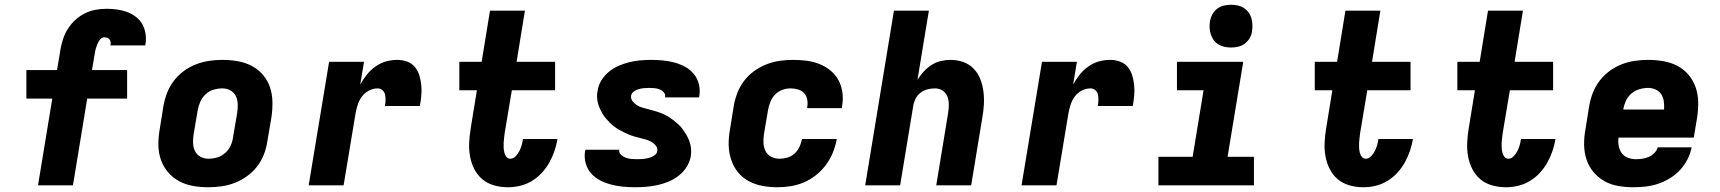

<svg xmlns="http://www.w3.org/2000/svg" viewBox="-20 -780 7240 808"><path d="M287 0H140L200 -365H91V-485H220L235 -575Q239 -597 246.5 -619Q254 -641 267.5 -661.5Q281 -682 299 -698Q317 -714 338.5 -724.5Q360 -735 383 -739Q406 -743 429 -743Q451 -743 473 -740Q495 -737 515 -729.5Q535 -722 552 -709Q569 -696 579 -678Q589 -660 592.5 -638Q596 -616 592 -593L591 -589H445V-590Q446 -596 445.5 -602.5Q445 -609 441 -614Q437 -619 431 -621Q425 -623 419 -623Q409 -623 401.5 -614Q394 -605 390 -595Q386 -585 383 -575Q380 -565 379 -555L367 -485H515V-365H347Z M857 8Q824 8 792.5 2.5Q761 -3 734 -17.5Q707 -32 687 -55.5Q667 -79 657 -108Q647 -137 646.5 -169.5Q646 -202 652 -235L668 -335Q673 -363 683.5 -390Q694 -417 712 -440.5Q730 -464 754 -481.5Q778 -499 805.5 -509.5Q833 -520 860.5 -524Q888 -528 916 -528Q949 -528 980.5 -522.5Q1012 -517 1039.5 -502.5Q1067 -488 1087 -464.5Q1107 -441 1116.5 -412Q1126 -383 1126.5 -350.5Q1127 -318 1122 -285L1105 -185Q1101 -157 1090.5 -130Q1080 -103 1062 -79.5Q1044 -56 1019.5 -38.5Q995 -21 968 -10.5Q941 0 913 4Q885 8 857 8ZM857 -112Q876 -112 894.5 -117.5Q913 -123 928 -136.5Q943 -150 951 -168Q959 -186 961 -204L978 -304Q981 -323 980.5 -341.5Q980 -360 972.5 -375.5Q965 -391 949.5 -399.5Q934 -408 916 -408Q897 -408 878.5 -402.5Q860 -397 845.5 -383.5Q831 -370 823 -352Q815 -334 812 -316L795 -216Q792 -197 792.5 -178.5Q793 -160 800.5 -144.5Q808 -129 823.5 -120.5Q839 -112 857 -112Z M1279 0 1365 -520H1512L1496 -424Q1508 -446 1523.5 -465.5Q1539 -485 1560 -500Q1581 -515 1604.5 -521.5Q1628 -528 1652 -528Q1674 -528 1694 -520.5Q1714 -513 1726.5 -497.5Q1739 -482 1745 -462Q1751 -442 1753 -420.5Q1755 -399 1753 -377.5Q1751 -356 1747 -334H1600Q1602 -346 1602.5 -358Q1603 -370 1600.5 -381.5Q1598 -393 1589.5 -400.5Q1581 -408 1569 -408Q1550 -408 1532 -398.5Q1514 -389 1502.5 -373Q1491 -357 1485 -338Q1479 -319 1476 -301L1426 0Z M2118 8Q2087 8 2059 0Q2031 -8 2010 -25.5Q1989 -43 1976 -68.5Q1963 -94 1958 -122.5Q1953 -151 1954.5 -181Q1956 -211 1961 -241L1987 -400H1913V-520H2007L2042 -735H2189L2154 -520H2316V-400H2134L2104 -221Q2103 -211 2101.5 -200.5Q2100 -190 2099.5 -179.5Q2099 -169 2099.5 -158.5Q2100 -148 2102.5 -138Q2105 -128 2111 -120Q2117 -112 2128 -112Q2140 -112 2150 -122.5Q2160 -133 2166 -145Q2172 -157 2175.5 -169.5Q2179 -182 2181 -195H2326Q2322 -170 2313.5 -145Q2305 -120 2292 -96.5Q2279 -73 2260 -52.5Q2241 -32 2217.5 -18Q2194 -4 2168.5 2Q2143 8 2118 8Z M2652 8Q2626 8 2600.5 5.5Q2575 3 2551 -3.5Q2527 -10 2505.5 -21Q2484 -32 2468 -50Q2452 -68 2445 -92.5Q2438 -117 2442 -143L2444 -150H2587L2586 -149Q2584 -137 2593.5 -128.5Q2603 -120 2614 -116Q2625 -112 2637.5 -111Q2650 -110 2663 -110Q2674 -110 2685.5 -111Q2697 -112 2709 -115Q2721 -118 2732.5 -125Q2744 -132 2746 -144Q2748 -157 2740 -167Q2732 -177 2721.5 -183Q2711 -189 2699 -192.5Q2687 -196 2674.5 -199Q2662 -202 2650 -205.5Q2638 -209 2627 -213.5Q2616 -218 2605 -223.5Q2594 -229 2583.5 -235Q2573 -241 2563.5 -248.5Q2554 -256 2545.5 -264.5Q2537 -273 2529 -282.5Q2521 -292 2515 -302.5Q2509 -313 2504 -324Q2499 -335 2496 -347.5Q2493 -360 2492.5 -372.5Q2492 -385 2495 -398Q2498 -421 2511 -442Q2524 -463 2543 -478.5Q2562 -494 2584.5 -503.5Q2607 -513 2629.5 -518.5Q2652 -524 2675 -526Q2698 -528 2721 -528Q2746 -528 2771 -525.5Q2796 -523 2819.5 -516.5Q2843 -510 2864 -498.5Q2885 -487 2900 -468.5Q2915 -450 2921 -426Q2927 -402 2923 -377L2922 -370H2779V-371Q2781 -383 2773.5 -391.5Q2766 -400 2755.5 -404Q2745 -408 2734 -409Q2723 -410 2711 -410Q2701 -410 2690 -409Q2679 -408 2668 -405Q2657 -402 2647.5 -395Q2638 -388 2636 -378Q2634 -364 2642 -354Q2650 -344 2660 -337.5Q2670 -331 2682 -327.5Q2694 -324 2706 -321Q2718 -318 2730 -314.5Q2742 -311 2754 -307Q2766 -303 2777 -297.5Q2788 -292 2798 -285.5Q2808 -279 2817.5 -271.5Q2827 -264 2836 -255.5Q2845 -247 2852 -237.5Q2859 -228 2865.5 -217.5Q2872 -207 2877 -196Q2882 -185 2885 -173Q2888 -161 2888.5 -148Q2889 -135 2887 -122Q2883 -99 2869.5 -77.5Q2856 -56 2836 -40.5Q2816 -25 2793 -15.5Q2770 -6 2746.5 -1Q2723 4 2699.5 6Q2676 8 2652 8Z M3251 8Q3218 8 3187 2Q3156 -4 3129.5 -18.5Q3103 -33 3084.5 -56.5Q3066 -80 3056.5 -109.5Q3047 -139 3046.5 -171Q3046 -203 3052 -235L3068 -335Q3073 -363 3083.5 -390Q3094 -417 3112 -440.5Q3130 -464 3154.5 -481.5Q3179 -499 3206 -509.5Q3233 -520 3261 -524Q3289 -528 3317 -528Q3346 -528 3374 -524.5Q3402 -521 3427.5 -511Q3453 -501 3474 -484Q3495 -467 3508 -443.5Q3521 -420 3525 -392Q3529 -364 3524 -335L3523 -325H3377V-329Q3380 -345 3377 -361Q3374 -377 3364 -388Q3354 -399 3338.5 -403.5Q3323 -408 3307 -408Q3289 -408 3271.5 -401.5Q3254 -395 3241 -381Q3228 -367 3221.5 -350Q3215 -333 3212 -316L3195 -216Q3192 -197 3193 -178Q3194 -159 3202 -143.5Q3210 -128 3226 -120Q3242 -112 3261 -112Q3277 -112 3294 -117Q3311 -122 3324 -134Q3337 -146 3344.5 -162Q3352 -178 3355 -194V-195H3501V-193Q3496 -165 3485 -138Q3474 -111 3456 -86.5Q3438 -62 3414 -43Q3390 -24 3363 -12.5Q3336 -1 3307.5 3.5Q3279 8 3251 8Z M3621 0 3742 -735H3889L3841 -444Q3852 -462 3867 -478.5Q3882 -495 3900 -506.5Q3918 -518 3938.5 -523Q3959 -528 3979 -528Q4008 -528 4033.5 -519Q4059 -510 4077 -491.5Q4095 -473 4105 -448Q4115 -423 4118.5 -396Q4122 -369 4120.5 -341Q4119 -313 4114 -285L4067 0H3920L3970 -304Q3973 -322 3973 -340Q3973 -358 3967 -373.5Q3961 -389 3947 -398.5Q3933 -408 3915 -408Q3899 -408 3883 -404Q3867 -400 3853.5 -389.5Q3840 -379 3832.5 -363.5Q3825 -348 3823 -333L3768 0Z M4279 0 4365 -520H4512L4496 -424Q4508 -446 4523.5 -465.5Q4539 -485 4560 -500Q4581 -515 4604.5 -521.5Q4628 -528 4652 -528Q4674 -528 4694 -520.5Q4714 -513 4726.5 -497.5Q4739 -482 4745 -462Q4751 -442 4753 -420.5Q4755 -399 4753 -377.5Q4751 -356 4747 -334H4600Q4602 -346 4602.5 -358Q4603 -370 4600.5 -381.5Q4598 -393 4589.5 -400.5Q4581 -408 4569 -408Q4550 -408 4532 -398.5Q4514 -389 4502.5 -373Q4491 -357 4485 -338Q4479 -319 4476 -301L4426 0Z M5257 0H4855V-120H4999L5045 -400H4933V-520H5212L5146 -120H5257ZM5161 -580Q5147 -580 5133 -583Q5119 -586 5107 -593.5Q5095 -601 5087.5 -611.5Q5080 -622 5075.5 -635.5Q5071 -649 5070.5 -663Q5070 -677 5072 -692Q5075 -707 5082.5 -720.5Q5090 -734 5102.5 -743.5Q5115 -753 5130.5 -756.5Q5146 -760 5161 -760Q5175 -760 5189 -757Q5203 -754 5214.5 -746.5Q5226 -739 5234 -728.5Q5242 -718 5246 -704.5Q5250 -691 5250.5 -677Q5251 -663 5249 -648Q5247 -633 5239 -619.5Q5231 -606 5218.5 -596.5Q5206 -587 5191 -583.5Q5176 -580 5161 -580Z M5718 8Q5687 8 5659 0Q5631 -8 5610 -25.5Q5589 -43 5576 -68.5Q5563 -94 5558 -122.5Q5553 -151 5554.5 -181Q5556 -211 5561 -241L5587 -400H5513V-520H5607L5642 -735H5789L5754 -520H5916V-400H5734L5704 -221Q5703 -211 5701.5 -200.5Q5700 -190 5699.5 -179.5Q5699 -169 5699.5 -158.5Q5700 -148 5702.5 -138Q5705 -128 5711 -120Q5717 -112 5728 -112Q5740 -112 5750 -122.5Q5760 -133 5766 -145Q5772 -157 5775.5 -169.5Q5779 -182 5781 -195H5926Q5922 -170 5913.5 -145Q5905 -120 5892 -96.5Q5879 -73 5860 -52.5Q5841 -32 5817.5 -18Q5794 -4 5768.5 2Q5743 8 5718 8Z M6318 8Q6287 8 6259 0Q6231 -8 6210 -25.5Q6189 -43 6176 -68.5Q6163 -94 6158 -122.5Q6153 -151 6154.5 -181Q6156 -211 6161 -241L6187 -400H6113V-520H6207L6242 -735H6389L6354 -520H6516V-400H6334L6304 -221Q6303 -211 6301.5 -200.5Q6300 -190 6299.5 -179.5Q6299 -169 6299.5 -158.5Q6300 -148 6302.5 -138Q6305 -128 6311 -120Q6317 -112 6328 -112Q6340 -112 6350 -122.5Q6360 -133 6366 -145Q6372 -157 6375.5 -169.5Q6379 -182 6381 -195H6526Q6522 -170 6513.5 -145Q6505 -120 6492 -96.5Q6479 -73 6460 -52.5Q6441 -32 6417.5 -18Q6394 -4 6368.5 2Q6343 8 6318 8Z M6854 8Q6821 8 6789.5 2.5Q6758 -3 6731.5 -18Q6705 -33 6685.5 -56.5Q6666 -80 6656.5 -109Q6647 -138 6646.5 -170.5Q6646 -203 6652 -235L6668 -335Q6673 -363 6683.5 -390Q6694 -417 6712 -440.5Q6730 -464 6754 -481.5Q6778 -499 6805 -509.5Q6832 -520 6860 -524Q6888 -528 6915 -528Q6948 -528 6980 -522.5Q7012 -517 7039.5 -502.5Q7067 -488 7086.5 -464.5Q7106 -441 7116 -412Q7126 -383 7126.5 -350.5Q7127 -318 7122 -285L7108 -201H6791Q6789 -183 6792 -166Q6795 -149 6804.5 -136Q6814 -123 6830 -116.5Q6846 -110 6864 -110Q6878 -110 6891.5 -112Q6905 -114 6918 -119.5Q6931 -125 6942 -136Q6953 -147 6956 -160H7099Q7094 -134 7081.5 -109.5Q7069 -85 7050 -64.5Q7031 -44 7007 -29.5Q6983 -15 6957.5 -6.5Q6932 2 6905.5 5Q6879 8 6854 8ZM6811 -319H6983Q6984 -336 6982 -352.5Q6980 -369 6971.5 -382.5Q6963 -396 6948 -403Q6933 -410 6916 -410Q6898 -410 6879 -404.5Q6860 -399 6845 -386Q6830 -373 6822 -355Q6814 -337 6811 -319Z"/></svg>

Font: Iosevka Heavy Extended Oblique
Style: Regular
Weight: 900
Width: 7
Italic angle: -9°
Monospace: yes
Designer: Belleve Invis
Foundry: Belleve Invis
Version: Version 32.5.0; ttfautohint (v1.8.4)